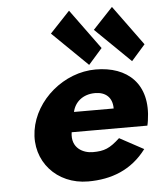

<svg xmlns="http://www.w3.org/2000/svg" viewBox="-57 -875 789 940"><g transform="rotate(-5 337.5 -405.5)"><path d="M671.4 -630 528.4 -826 430.5 -722 603.6 -553ZM460.4 -630 317.4 -826 219.5 -722 392.6 -553ZM298.5 -330C308.7 -377 348.2 -413 409.2 -413C461.2 -413 493.8 -384 493.5 -330ZM650.5 -232C652.4 -238 654.1 -249 655.2 -256C682.7 -436 577.8 -528 421.8 -528C266.8 -528 121.1 -406 98.2 -256C75.4 -107 183.7 15 338.7 15C452.7 15 552.4 -22 625.2 -119L507 -183C457 -137 430.3 -126 373.3 -126C328.3 -126 266.4 -153 278.5 -232Z"/></g></svg>

Font: Sztylet
Style: BdObl
Weight: 700
Foundry: Cannot Into Space Fonts, PlusOne Fonts
Version: Version 0.12